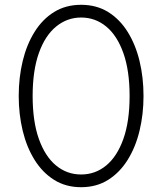

<svg xmlns="http://www.w3.org/2000/svg" viewBox="-20 -770 676 800"><path d="M318 10Q254 10 205.5 -20.5Q157 -51 124 -104Q91 -157 74.5 -225.5Q58 -294 58 -370Q58 -447 74.5 -515.5Q91 -584 124 -637Q157 -690 205.5 -720Q254 -750 318 -750Q382 -750 430.5 -720Q479 -690 512 -637Q545 -584 561.5 -515.5Q578 -447 578 -370Q578 -294 561.5 -225.5Q545 -157 512 -104Q479 -51 430.5 -20.5Q382 10 318 10ZM318 -43Q377 -43 422.5 -80.5Q468 -118 494 -191Q520 -264 520 -370Q520 -476 494 -549Q468 -622 422.5 -659.5Q377 -697 318 -697Q260 -697 214 -659.5Q168 -622 142 -549Q116 -476 116 -370Q116 -264 142 -191Q168 -118 213.5 -80.5Q259 -43 318 -43Z"/></svg>

Font: Be Vietnam Pro ExtraLight
Style: Regular
Weight: 200
Designer: Lam Bao, Tony Le, Vietanh Nguyen
Foundry: Yellow Type Foundry
Version: Version 1.002; ttfautohint (v1.8.3)